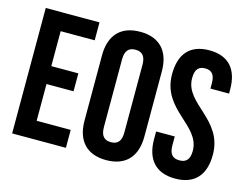

<svg xmlns="http://www.w3.org/2000/svg" viewBox="-98 -868 1334 1035"><g transform="rotate(15 569.0 -350.0)"><path d="M150 -600H340V-700H40V0H340V-100H150V-305H301V-405H150Z M509 -539C509 -590 531 -608 566 -608C601 -608 623 -590 623 -539V-161C623 -110 601 -92 566 -92C531 -92 509 -110 509 -161ZM399 -168C399 -55 458 8 566 8C674 8 733 -55 733 -168V-532C733 -645 674 -708 566 -708C458 -708 399 -645 399 -532Z M790 -532C790 -332 1005 -305 1005 -161C1005 -110 983 -93 948 -93C913 -93 891 -110 891 -161V-211H787V-168C787 -55 843 8 951 8C1059 8 1115 -55 1115 -168C1115 -368 900 -395 900 -539C900 -590 920 -608 955 -608C990 -608 1010 -590 1010 -539V-510H1114V-532C1114 -645 1060 -708 952 -708C844 -708 790 -645 790 -532Z"/></g></svg>

Font: Bebas Neue
Style: Bold
Weight: 700
Designer: Ryoichi Tsunekawa
Foundry: Ryoichi Tsunekawa
Version: Version 1.300